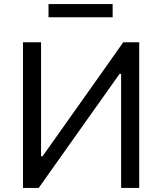

<svg xmlns="http://www.w3.org/2000/svg" viewBox="-20 -920 794 940"><path d="M92.5 0V-713H181V-155H188.5L343.5 -374Q400.5 -454.5 460.5 -539Q520 -623 583.5 -713H661.5V0H573V-558.5H565.5L410.5 -340Q340 -240.5 281.5 -158Q223 -75.5 169.5 0ZM217.5 -835.5V-900H531.5V-835.5Z"/></svg>

Font: Heraclito
Style: Regular
Weight: 400
Designer: Kostas Bartsokas (font) & Cristiano Sobral (main changes)
Foundry: Kostas Bartsokas (font) & Cristiano Sobral (main changes)
Version: Version 1.00;July 8, 2020;FontCreator 13.0.0.2655 64-bit